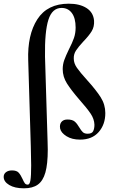

<svg xmlns="http://www.w3.org/2000/svg" viewBox="-84 -746 615 1041"><path d="M-64 213Q-64 197 -51.5 187.5Q-39 178 -19 178Q6 178 17 190Q28 202 38 224Q45 240 50.5 247.5Q56 255 67 255Q77 255 81 231.5Q85 208 85 150Q85 129 83 47L69 -418Q64 -557 118.5 -641.5Q173 -726 289 -726Q348 -726 385 -702.5Q422 -679 426 -634Q428 -601 413 -576.5Q398 -552 367 -520Q341 -492 328 -472Q315 -452 316 -428Q316 -403 333 -378.5Q350 -354 388 -312Q437 -258 462 -218.5Q487 -179 487 -133Q487 -71 451 -30Q415 11 350 11Q306 11 276.5 -7.5Q247 -26 242 -49Q241 -53 241 -60Q241 -77 251.5 -87.5Q262 -98 282 -98Q308 -98 321 -87Q334 -76 346 -55Q356 -38 365 -29.5Q374 -21 391 -21Q414 -21 421 -34.5Q428 -48 428 -70Q427 -101 407 -130.5Q387 -160 347 -205Q302 -257 279 -293.5Q256 -330 256 -371Q256 -397 264.5 -420.5Q273 -444 289 -477Q308 -514 317 -540Q326 -566 326 -597Q326 -648 305.5 -675.5Q285 -703 250 -703Q199 -703 178.5 -639Q158 -575 160 -439L174 21Q175 37 175 65Q175 144 162 189.5Q149 235 121 255Q93 275 46 275Q-4 275 -34 257Q-64 239 -64 213Z"/></svg>

Font: Cormorant Upright
Style: Bold
Weight: 700
Designer: Christian Thalmann (Catharsis Fonts)
Foundry: Catharsis Fonts
Version: Version 3.302